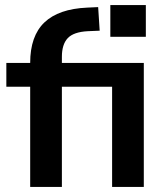

<svg xmlns="http://www.w3.org/2000/svg" viewBox="-20 -737 652 757"><path d="M415 -717H555V-592H415ZM224 -489H547V0H422V-395H224V0H99V-395H5V-489H99Q99 -595 155 -648.5Q211 -702 324 -707L367 -709L373 -616L326 -614Q270 -611 247 -586.5Q224 -562 224 -513Z"/></svg>

Font: wassup Sans
Style: Bold
Weight: 700
Version: Version 2.001